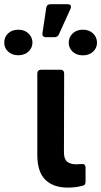

<svg xmlns="http://www.w3.org/2000/svg" viewBox="-103 -872 474 899"><path d="M71.7 -147V-527.7Q71.7 -536.2 76.3 -540.8Q81 -545.5 89.5 -545.5H179.7Q188.2 -545.5 192.8 -540.8Q197.4 -536.2 197.4 -527.7L196.4 -158.7Q196.7 -126.8 211.6 -114.7Q226.6 -102.6 255.3 -102.6Q264.6 -102.6 278.8 -104Q288 -105.1 292.8 -100.9Q297.6 -96.6 297.6 -87.7V-22Q297.6 -6.4 287.3 -3.2Q253.9 6.4 214.1 6.4Q146.7 6.4 109.2 -30.4Q71.7 -67.1 71.7 -147ZM152.3 -697.8H112.2Q103.3 -697.8 98.9 -702.8Q94.5 -707.7 95.9 -717L113.6 -835.9Q116.5 -852.3 132.8 -852.3H214.1Q221.6 -852.3 225.5 -849.1Q229.4 -845.9 229.4 -840.2Q229.4 -836.3 227.3 -831.3L172.9 -711.3Q166.5 -697.8 152.3 -697.8ZM-17.4 -733Q11.7 -733 30.2 -715.4Q48.7 -697.8 49 -672.6Q48.7 -647.7 30.2 -630.5Q11.7 -613.3 -17.4 -613.3Q-46.5 -613.3 -65 -630.5Q-83.5 -647.7 -83.1 -672.6Q-83.5 -697.8 -65.3 -715.4Q-47.2 -733 -17.4 -733ZM285.2 -733Q314.3 -733 332.7 -715.4Q351.2 -697.8 351.2 -671.9Q351.2 -647 332.7 -630Q314.3 -612.9 285.2 -612.9Q255.3 -612.9 237 -630.1Q218.8 -647.4 218.8 -671.9Q218.8 -697.4 237 -715.2Q255.3 -733 285.2 -733Z"/></svg>

Font: DeltaSans SemiBold
Style: Regular
Weight: 600
Designer: Rasmus Andersson
Foundry: rsms
Version: Version 3.012